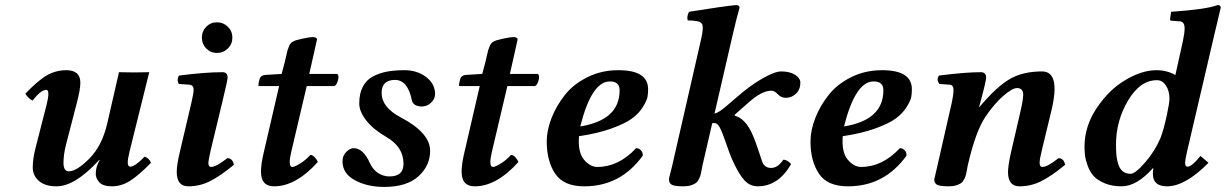

<svg xmlns="http://www.w3.org/2000/svg" viewBox="-20 -718 4789 750"><path d="M279.8 -314.9 237.8 -152.8Q228 -113.8 228 -82Q228 -48.8 249 -48.8Q279.8 -48.8 329.3 -98.9Q378.9 -148.9 398.9 -235.8Q429.7 -372.1 444.8 -436Q502.9 -434.1 563 -436L485.8 -125Q479 -97.2 479 -83Q479 -66.9 488.8 -66.9Q506.8 -66.9 544.9 -106Q562 -101.1 569.8 -82Q521 -32.2 487.5 -11.2Q454.1 9.8 417 9.8Q382.8 9.8 368.4 -5.6Q354 -21 354 -39.1Q354 -66.9 369.1 -91.8Q369.6 -92.3 369.6 -93.3Q368.7 -94.2 366.2 -91.8Q272.5 10.3 200.2 9.8Q156.2 9.8 132.1 -11.2Q107.9 -32.2 107.9 -64Q107.9 -98.1 119.1 -141.1L162.1 -309.1Q168.9 -335.9 168.9 -351.1Q168.9 -367.2 161.1 -367.2Q140.1 -367.2 106.9 -325.2Q89.8 -334 79.1 -352.1Q129.9 -405.3 164.6 -424.6Q199.2 -443.8 238.8 -443.8Q293.9 -443.8 293.9 -395Q293.9 -368.2 279.8 -314.9Z M785.6 -528.6Q768.6 -545.9 768.6 -571Q768.6 -596.2 785.6 -613.5Q802.7 -630.9 827.6 -630.9Q852.5 -630.9 870.1 -613.5Q887.7 -596.2 887.7 -571Q887.7 -545.9 870.1 -528.6Q852.5 -511.2 827.6 -511.2Q802.7 -511.2 785.6 -528.6ZM848.6 -320.3 803.7 -133.8Q794.4 -92.8 793.9 -82.5Q793.9 -65.9 804.7 -65.9Q824.7 -65.9 867.7 -100.1Q888.7 -100.1 893.6 -74.2Q840.3 -30.3 800.5 -10.3Q760.7 9.8 715.6 9.8Q670.4 9.8 670.4 -46.4Q670.4 -74.7 682.6 -125L727.5 -315.9Q736.3 -354 736.3 -367.2Q736.3 -386.2 718.8 -387.2L678.7 -390.1Q673.8 -397 674.1 -407Q674.3 -417 679.7 -422.9Q781.7 -436 848.6 -436Q869.1 -436 869.1 -415Q868.7 -403.3 848.6 -320.3Z M1009.3 -118.2 1070.3 -381.8H995.1Q989.3 -381.8 989.3 -383.8Q989.3 -393.6 994.1 -409.2Q998 -425.3 1022.5 -425.8L1080.1 -429.2L1093.3 -479Q1095.2 -485.8 1098.1 -500.5Q1101.1 -515.1 1103.3 -522Q1105.5 -528.8 1109.4 -538.3Q1113.3 -547.9 1120.4 -553Q1127.4 -558.1 1137.2 -561Q1152.3 -564.9 1163.3 -567.4Q1174.3 -569.8 1188.2 -572Q1202.1 -574.2 1210.2 -572Q1218.3 -569.8 1218.3 -564Q1218.3 -563 1198.2 -474.1L1188 -429.2H1297.4Q1305.2 -423.3 1300.3 -404.8Q1295.4 -386.2 1286.1 -381.8H1178.2L1118.2 -127Q1111.3 -98.6 1111.8 -84Q1111.8 -65.9 1122.1 -65.9Q1130.9 -65.9 1152.6 -79.3Q1174.3 -92.8 1192.4 -112.8Q1201.2 -112.8 1209.7 -103.5Q1218.3 -94.2 1221.2 -85Q1135.3 10.3 1050.3 9.8Q999.5 9.8 999.5 -46.9Q999.5 -76.2 1009.3 -118.2Z M1679.2 -358.9Q1681.6 -336.9 1668.9 -322.3Q1656.2 -307.6 1642.1 -304.2Q1624 -299.3 1607.9 -305.2Q1591.8 -311 1588.9 -326.2Q1572.8 -405.8 1522.9 -405.8Q1470.7 -405.8 1470.7 -355Q1470.7 -298.8 1544.9 -259.8Q1660.2 -199.2 1660.2 -128.9Q1660.2 -70.8 1614.5 -29.3Q1568.8 12.2 1480.5 12.2Q1415 12.2 1366.5 -13.9Q1317.9 -40 1317.9 -87.9Q1317.9 -109.9 1332.5 -124.5Q1347.2 -139.2 1361.3 -139.2Q1398.9 -139.2 1424.8 -81.1Q1436 -56.2 1456.5 -42.5Q1477.1 -28.8 1501.5 -28.8Q1556.2 -28.8 1556.2 -78.1Q1556.2 -144.5 1488.8 -183.1Q1439.5 -211.4 1411.4 -246.6Q1383.3 -281.7 1383.3 -314Q1383.3 -352.1 1397 -378.7Q1410.6 -405.3 1436 -418.9Q1461.4 -432.6 1491.2 -438.2Q1521 -443.8 1560.1 -443.8Q1606.9 -443.8 1641.1 -419.7Q1675.3 -395.5 1679.2 -358.9Z M1793 -118.2 1854 -381.8H1778.8Q1772.9 -381.8 1772.9 -383.8Q1772.9 -393.6 1777.8 -409.2Q1781.7 -425.3 1806.2 -425.8L1863.8 -429.2L1877 -479Q1878.9 -485.8 1881.8 -500.5Q1884.8 -515.1 1887 -522Q1889.2 -528.8 1893.1 -538.3Q1897 -547.9 1904.1 -553Q1911.1 -558.1 1920.9 -561Q1936 -564.9 1947 -567.4Q1958 -569.8 1971.9 -572Q1985.8 -574.2 1993.9 -572Q2002 -569.8 2002 -564Q2002 -563 1981.9 -474.1L1971.7 -429.2H2081.1Q2088.9 -423.3 2084 -404.8Q2079.1 -386.2 2069.8 -381.8H1961.9L1901.9 -127Q1895 -98.6 1895.5 -84Q1895.5 -65.9 1905.8 -65.9Q1914.6 -65.9 1936.3 -79.3Q1958 -92.8 1976.1 -112.8Q1984.9 -112.8 1993.4 -103.5Q2002 -94.2 2004.9 -85Q1918.9 10.3 1834 9.8Q1783.2 9.8 1783.2 -46.9Q1783.2 -76.2 1793 -118.2Z M2400.4 -365.2Q2400.4 -400.4 2361.8 -399.9Q2291 -399.9 2246.6 -224.1Q2400.4 -249 2400.4 -365.2ZM2511.7 -369.1Q2511.7 -353 2509.3 -339.1Q2506.8 -325.2 2491.2 -300Q2475.6 -274.9 2449.2 -255.4Q2422.9 -235.8 2369.1 -216.3Q2315.4 -196.8 2241.7 -186Q2236.8 -124 2260.7 -95Q2284.7 -65.9 2313.5 -65.9Q2396.5 -65.9 2464.8 -139.2Q2476.1 -139.2 2483.9 -130.6Q2491.7 -122.1 2490.7 -109.9Q2403.8 10.3 2261.7 9.8Q2181.6 9.8 2148.7 -39.6Q2115.7 -88.9 2115.7 -165Q2115.7 -209 2134.3 -256.6Q2152.8 -304.2 2186.3 -346.7Q2219.7 -389.2 2274.7 -416.5Q2329.6 -443.8 2394.5 -443.8Q2511.7 -444.3 2511.7 -369.1Z M2606 -71.8 2718.3 -563Q2730 -612.8 2721.7 -625.5Q2713.4 -638.2 2666.5 -638.2Q2661.6 -652.3 2671.4 -671.9Q2804.2 -693.4 2855 -698.2Q2862.3 -698.2 2866 -694.8Q2869.6 -691.4 2868.2 -685.1Q2857.4 -648.4 2842.3 -583L2771 -273.9Q2789.6 -279.3 2816.4 -302.7L2856.4 -336.9Q2908.2 -382.8 2957.3 -410.9Q3006.3 -439 3031.2 -439Q3065.4 -439 3085.9 -425.8Q3106.4 -412.6 3106.4 -395Q3106.4 -368.7 3089.6 -352.3Q3072.8 -335.9 3049.3 -335.9Q3031.2 -335.9 3018.3 -349.9Q3005.4 -363.8 2993.2 -363.8Q2955.1 -363.8 2902.3 -315.9L2850.1 -270V-266.1Q2888.2 -256.3 2915 -202.1Q2929.2 -174.3 2956.1 -89.8Q2964.8 -62 2992.2 -62Q3018.1 -62 3040 -94.2Q3055.2 -94.2 3070.3 -77.1Q3020.5 9.8 2939.5 9.8Q2909.7 9.8 2887.9 -13.7Q2866.2 -37.1 2840.8 -92.8Q2831.5 -113.3 2816.2 -158.4Q2800.8 -203.6 2791 -221.2Q2781.7 -237.3 2771.5 -237.3Q2766.1 -237.3 2762.2 -236.8L2724.1 -71.8Q2723.1 -66.9 2720.7 -54.2Q2718.3 -41.5 2716.8 -35.2Q2715.3 -28.8 2710.2 -18.6Q2705.1 -8.3 2698.2 -3.2Q2691.4 2 2679.2 5.9Q2667 9.8 2650.4 9.8Q2614.3 9.8 2603.8 3.4Q2593.3 -2.9 2593.3 -17.1Q2593.3 -21.5 2595.5 -30.3Q2597.7 -39.1 2601.1 -52Q2604.5 -64.9 2606 -71.8Z M3430.7 -365.2Q3430.7 -400.4 3392.1 -399.9Q3321.3 -399.9 3276.9 -224.1Q3430.7 -249 3430.7 -365.2ZM3542 -369.1Q3542 -353 3539.6 -339.1Q3537.1 -325.2 3521.5 -300Q3505.9 -274.9 3479.5 -255.4Q3453.1 -235.8 3399.4 -216.3Q3345.7 -196.8 3272 -186Q3267.1 -124 3291 -95Q3314.9 -65.9 3343.8 -65.9Q3426.8 -65.9 3495.1 -139.2Q3506.3 -139.2 3514.2 -130.6Q3522 -122.1 3521 -109.9Q3434.1 10.3 3292 9.8Q3211.9 9.8 3179 -39.6Q3146 -88.9 3146 -165Q3146 -209 3164.6 -256.6Q3183.1 -304.2 3216.6 -346.7Q3250 -389.2 3304.9 -416.5Q3359.9 -443.8 3424.8 -443.8Q3542 -444.3 3542 -369.1Z M3929.7 -125 3964.4 -274.9Q3980 -341.3 3976.1 -356.4Q3972.2 -374 3952.6 -374Q3934.6 -374 3899.2 -343.5Q3863.8 -313 3829.6 -262.2Q3790.5 -204.1 3760.3 -71.8Q3759.3 -67.4 3757.1 -54.4Q3754.9 -41.5 3753.2 -35.2Q3751.5 -28.8 3746.6 -18.6Q3741.7 -8.3 3734.9 -3.2Q3728 2 3715.6 5.9Q3703.1 9.8 3686.5 9.8Q3650.4 9.8 3639.9 3.4Q3629.4 -2.9 3629.4 -17.1Q3629.4 -19 3642.1 -71.8L3698.7 -320.8Q3704.6 -347.7 3704.6 -366.9Q3704.6 -386.2 3689.5 -387.2L3649.4 -390.1Q3636.2 -409.2 3648.4 -422.9Q3750.5 -436 3811.5 -436Q3832 -436 3832 -415Q3832 -400.9 3810.1 -320.3L3804.7 -300.8L3805.7 -299.8Q3874.5 -380.9 3925.5 -409.9Q3976.6 -439 4050.5 -439Q4124.5 -439 4086.4 -283.2L4050.3 -133.8Q4041 -95.7 4041 -82.5Q4041 -65.9 4051.8 -65.9Q4071.8 -65.9 4114.7 -100.1Q4135.7 -100.1 4140.6 -74.2Q4087.4 -30.3 4047.4 -10.3Q4007.3 9.8 3962.4 9.8Q3917.5 9.8 3917.5 -46.4Q3918 -73.7 3929.7 -125Z M4548.3 -332Q4548.3 -362.8 4534.4 -383.8Q4520.5 -404.8 4499.5 -404.8Q4433.6 -404.8 4386.5 -325.4Q4339.4 -246.1 4339.4 -153.8Q4339.4 -129.9 4340.8 -113Q4342.3 -96.2 4347.9 -77.6Q4353.5 -59.1 4365.5 -49.1Q4377.4 -39.1 4396.5 -39.1Q4414.6 -39.1 4453.1 -83.5Q4491.7 -127.9 4513.7 -180.2Q4526.9 -216.3 4537.6 -266.6Q4548.3 -316.9 4548.3 -332ZM4723.6 -583 4616.7 -125Q4609.9 -95.2 4609.4 -83Q4609.4 -66.9 4618.7 -66.9Q4635.7 -66.9 4669.4 -108.9L4700.7 -82Q4609.9 9.8 4538.6 9.8Q4483.4 9.8 4483.4 -39.1Q4483.4 -50.3 4485.4 -60.1L4483.4 -61Q4420.4 9.8 4361.3 9.8Q4323.2 9.8 4294.9 -2.2Q4266.6 -14.2 4252 -30.5Q4237.3 -46.9 4229 -69.8Q4220.7 -92.8 4218.5 -109.4Q4216.3 -126 4216.3 -144Q4216.3 -225.1 4264.4 -296.6Q4312.5 -368.2 4377 -406Q4441.4 -443.8 4496.6 -443.8Q4538.6 -443.8 4571.3 -424.8L4600.6 -557.1Q4607.4 -589.4 4607.4 -606.9Q4607.4 -634.8 4586.4 -634.8L4555.7 -637.2Q4550.8 -637.2 4550.3 -642.1L4554.7 -671.9Q4693.8 -681.6 4736.3 -698.2Q4748.5 -698.2 4748.5 -688Q4738.8 -647 4723.6 -583Z"/></svg>

Font: Linux Libertine
Style: Semibold Italic
Weight: 600
Italic angle: -11.5°
Designer: Philipp H. Poll
Foundry: Philipp H. Poll
Version: Version 5.1.2 ; ttfautohint (v0.9)